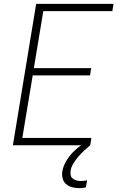

<svg xmlns="http://www.w3.org/2000/svg" viewBox="-20 -755 640 998"><path d="M47 0 168 -735H570L564 -697H205L156 -401H454L448 -363H150L96 -38H455L449 0ZM392 223Q373 223 354.5 218Q336 213 323 201.5Q310 190 305.5 172Q301 154 304 135Q309 108 324 82.5Q339 57 359.5 36Q380 15 404 -2Q428 -19 454 -32L449 0Q432 14 416 29Q400 44 386.5 60Q373 76 361.5 94.5Q350 113 347 133Q345 145 347.5 156Q350 167 358.5 173.5Q367 180 378 183Q389 186 401 186Q409 186 417 185Q425 184 433 182L426 219Q418 221 409 222Q400 223 392 223Z"/></svg>

Font: Iosevka XLt Ex Obl
Style: Regular
Weight: 200
Width: 7
Italic angle: -9°
Monospace: yes
Designer: Belleve Invis
Foundry: Belleve Invis
Version: Version 32.5.0; ttfautohint (v1.8.4)